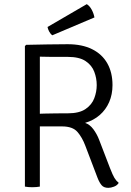

<svg xmlns="http://www.w3.org/2000/svg" viewBox="-20 -899 631 925"><path d="M522 -489Q522 -444 506 -407.2Q490 -370.5 460.5 -344.8Q431 -319 390 -307Q412.5 -299.5 429.5 -276.8Q446.5 -254 457 -227L510 -89Q523 -55.5 531.5 -41.5Q540 -27.5 552 -18Q544.5 -5.5 529.2 0.2Q514 6 502 6Q480.5 6 469.8 -6.5Q459 -19 450 -42L391 -197Q376 -237 353 -263.5Q330 -290 279 -290H142V-350Q165.5 -351 194.2 -351.8Q223 -352.5 252 -352.8Q281 -353 306 -353Q362 -353 392.2 -373.8Q422.5 -394.5 434.2 -425.8Q446 -457 446 -489Q446 -522 434.2 -553.2Q422.5 -584.5 392.2 -604.8Q362 -625 306 -625Q289 -625 264.8 -625Q240.5 -625 215.5 -625.2Q190.5 -625.5 172 -626V0Q164.5 1.5 155 2.2Q145.5 3 135 3Q125.5 3 116.2 2.2Q107 1.5 100 0V-677L106 -683Q158 -684 208.5 -685Q259 -686 306 -686Q375.5 -686 423.8 -662Q472 -638 497 -593.8Q522 -549.5 522 -489ZM398 -879Q411.5 -871 421.5 -852.8Q431.5 -834.5 435 -815L232 -729Q222.5 -736 216.5 -747.8Q210.5 -759.5 209 -769Z"/></svg>

Font: Signika Negative Light
Style: Regular
Weight: 300
Designer: Anna Giedry
Foundry: Anna Giedry
Version: Version 2.001